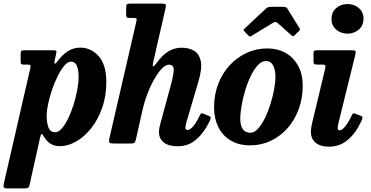

<svg xmlns="http://www.w3.org/2000/svg" viewBox="-77 -800 2067 1070"><path d="M61 -520H218Q232.5 -520 235.8 -517Q239 -514 236 -500.5L228.5 -467.5Q219.5 -426 244.5 -460Q269 -493 300 -513.8Q331 -534.5 370.5 -534.5Q430.5 -534.5 473 -486.8Q515.5 -439 515.5 -342Q515.5 -263.5 492.2 -198.2Q469 -133 431 -85.2Q393 -37.5 347.5 -11.5Q302 14.5 257.5 14.5Q224.5 14.5 203 0Q181.5 -14.5 168.5 -37.5Q158.5 -54.5 154.5 -53.5Q150.5 -52.5 146 -32L89 225.5Q86 240 81.2 245Q76.5 250 60.5 250H-33Q-53.5 250 -56 244Q-58.5 238 -55.5 222.5L91 -416Q94 -429 93 -434.5Q92 -440 77 -440H55Q42.5 -440 40.2 -444.2Q38 -448.5 38 -463V-499Q38 -513.5 42.8 -516.8Q47.5 -520 61 -520ZM183 -154.5Q183 -117 193 -90Q203 -63 230.5 -63Q249 -63 267.5 -84Q286 -105 302.8 -139.5Q319.5 -174 332.5 -215.2Q345.5 -256.5 353.2 -297.2Q361 -338 361 -370.5Q361 -412 351 -434.2Q341 -456.5 318 -456.5Q300.5 -456.5 281.8 -434.5Q263 -412.5 245.2 -377.2Q227.5 -342 213.5 -301Q199.5 -260 191.2 -221.2Q183 -182.5 183 -154.5Z M1091.5 -125Q1061 -61.5 1017.5 -23.2Q974 15 914.5 15Q862 15 835.5 -6.2Q809 -27.5 809 -64.5Q809 -74.5 811 -86.8Q813 -99 816 -108.5L873.5 -320Q889 -376 891 -407.8Q893 -439.5 864 -439.5Q846 -439.5 825.2 -418Q804.5 -396.5 783.5 -360.2Q762.5 -324 745 -278.2Q727.5 -232.5 716.5 -184L681 -25.5Q677.5 -10 673 -5Q668.5 0 649.5 0H561.5Q537.5 0 533 -5Q528.5 -10 532.5 -29L683 -680.5Q686.5 -693.5 683 -696.8Q679.5 -700 666.5 -700H645Q632.5 -700 629.2 -704Q626 -708 626 -722V-755Q626 -772 630.5 -776Q635 -780 651.5 -780H820.5Q841.5 -780 845.5 -775.8Q849.5 -771.5 845.5 -754L777.5 -456.5Q772 -432 776 -429.8Q780 -427.5 795 -448Q826.5 -492 860.2 -513Q894 -534 935.5 -534Q974.5 -534 1003.8 -517.5Q1033 -501 1041.8 -459Q1050.5 -417 1027.5 -341L961.5 -118Q959.5 -111.5 957.8 -102Q956 -92.5 956 -89Q956 -76 968 -76Q982.5 -76 999.2 -95.5Q1016 -115 1033 -150Q1039 -162.5 1042.5 -166.8Q1046 -171 1058 -165.5L1085.5 -155Q1097 -150 1097.2 -144.8Q1097.5 -139.5 1091.5 -125Z M1116 -201.5Q1116 -273 1139.5 -333.2Q1163 -393.5 1204.2 -437.5Q1245.5 -481.5 1298.8 -505.8Q1352 -530 1411 -530Q1472 -530 1516.8 -503.8Q1561.5 -477.5 1585.8 -431Q1610 -384.5 1610 -323.5Q1610 -251.5 1587.2 -190.5Q1564.5 -129.5 1524.2 -84.5Q1484 -39.5 1431 -14.8Q1378 10 1318 10Q1253 10 1207.8 -17.5Q1162.5 -45 1139.2 -92.8Q1116 -140.5 1116 -201.5ZM1262 -136.5Q1262 -100.5 1276.2 -80.2Q1290.5 -60 1318 -60Q1339.5 -60 1359.8 -81.8Q1380 -103.5 1397.8 -138.8Q1415.5 -174 1429 -216Q1442.5 -258 1450.2 -299.5Q1458 -341 1458 -374Q1458 -410.5 1445 -435.2Q1432 -460 1405 -460Q1381.5 -460 1360.2 -437.2Q1339 -414.5 1321 -377.5Q1303 -340.5 1289.8 -297Q1276.5 -253.5 1269.2 -211.2Q1262 -169 1262 -136.5ZM1306.5 -602.5 1284.5 -626Q1279.5 -631.5 1280.2 -633.8Q1281 -636 1287.5 -642L1406.5 -753.5Q1415.5 -762 1434.5 -762H1502Q1518 -762 1523.5 -753.5L1593 -641.5Q1597 -635 1589.5 -627.5L1564.5 -603Q1557.5 -597 1555.5 -597.5Q1553.5 -598 1548 -602.5L1469.5 -672.5Q1458.5 -682 1444.5 -673L1324 -599.5Q1317 -595.5 1313.8 -596.8Q1310.5 -598 1306.5 -602.5Z M1770.5 -695Q1770.5 -733 1796.8 -755.2Q1823 -777.5 1859.5 -777.5Q1896.5 -777.5 1922.8 -755.2Q1949 -733 1949 -695Q1948 -657 1922.2 -634.8Q1896.5 -612.5 1859.5 -612.5Q1823 -612.5 1796.8 -634.8Q1770.5 -657 1770.5 -695ZM1902.5 -492.5 1809.5 -115.5Q1808 -110.5 1806.5 -101Q1805 -91.5 1805 -88Q1805 -73.5 1816 -73.5Q1829 -73.5 1846.5 -95.2Q1864 -117 1881 -152.5Q1886 -163.5 1889.8 -167Q1893.5 -170.5 1905 -165.5L1933 -155Q1943.5 -150.5 1942.8 -143.8Q1942 -137 1937 -125.5Q1905 -56.5 1860.2 -19.5Q1815.5 17.5 1755 17.5Q1709.5 17.5 1682.5 -4.2Q1655.5 -26 1655.5 -66.5Q1655.5 -76.5 1657.8 -90.8Q1660 -105 1662.5 -114.5L1735 -417Q1738 -431.5 1735.8 -435.8Q1733.5 -440 1719 -440H1692Q1677.5 -440 1673.8 -443.8Q1670 -447.5 1670 -462V-501.5Q1670 -514 1674.5 -517Q1679 -520 1691 -520H1879Q1901 -520 1904 -515.8Q1907 -511.5 1902.5 -492.5Z"/></svg>

Font: Besley* Narrow
Style: Bold Italic
Weight: 700
Width: 4
Italic angle: -13°
Designer: Owen Earl
Foundry: indestructible type*
Version: Version 3.000; ttfautohint (v1.8.3)